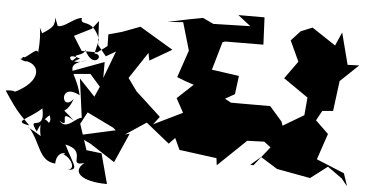

<svg xmlns="http://www.w3.org/2000/svg" viewBox="-372 -869 1283 675"><g transform="rotate(-90 269.5 -531.5)"><path d="M192 -882C200 -903 145 -939 183 -964C148 -921 232 -974 183 -914C247 -968 190 -945 259 -914C211 -959 321 -967 272 -893C356 -904 377 -956 395 -870C373 -933 424 -942 405 -904C351 -974 371 -959 401 -892C417 -935 408 -875 432 -873C360 -847 415 -801 419 -841L467 -825C548 -846 511 -894 544 -885C543 -922 489 -966 531 -985C502 -972 487 -979 497 -994C457 -961 462 -953 546 -979C522 -979 512 -981 490 -1025C530 -1042 508 -1023 422 -1039C444 -1042 404 -1074 400 -1102C369 -1051 431 -1098 395 -1095C388 -1028 320 -1021 282 -1127C259 -1137 292 -1087 289 -1153C204 -1108 199 -1096 166 -1070C181 -1132 188 -1072 226 -1024C136 -1012 207 -1081 145 -1044C249 -991 189 -942 248 -936C220 -1038 198 -980 175 -1001C222 -1038 127 -1033 128 -1029C176 -1093 151 -1071 158 -1070C103 -1031 41 -1037 32 -979C85 -973 66 -923 62 -956C73 -939 6 -890 9 -945C10 -892 16 -911 99 -943C75 -862 21 -940 34 -876C4 -922 -32 -887 -40 -797L68 -816L79 -869L172 -891L230 -853L253 -830L331 -892L180 -885ZM533 -825 449 -828 409 -801 426 -765 333 -810 389 -805 347 -958V-855L302 -822L215 -870L158 -775L149 -766L131 -903L101 -854L37 -772L137 -717L134 -734L176 -657L102 -580L122 -557L80 -542L51 -412L26 -411L112 -304L109 -244L89 -222L26 -282L28 -293L55 -255L13 -199L-19 -83L21 -20L-20 28L-48 47L-2 36L47 -59L136 -20L184 -62L217 -40V-2L322 21L377 90L379 49L493 30L447 5L510 -74L497 -116L465 -151L390 -124L332 -174L264 -92L202 -103L165 -180L179 -183L234 -223L246 -361L260 -382L276 -347L340 -333L362 -428L458 -391L461 -382L450 -247L546 -243L554 -335L515 -293L523 -423L544 -459L539 -510L530 -583L529 -529L429 -509L336 -550L322 -522L309 -492L262 -552L161 -508L214 -520L170 -635L196 -611L286 -693L333 -721L421 -651L394 -648L432 -567L513 -679L495 -744L486 -792L445 -795L423 -831L428 -886L481 -913L506 -850Z"/></g></svg>

Font: Hussar Lance
Style: Regular
Weight: 700
Foundry: Cannot Into Space Fonts, PlusOne Fonts
Version: Version 2.27